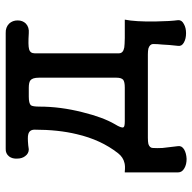

<svg xmlns="http://www.w3.org/2000/svg" viewBox="-20 -544 706 707"><g transform="rotate(-90 333.5 -190.0)"><path d="M139.6 -522.5Q122.1 -523.4 111.3 -509.8Q102.5 -498 103.5 -480.5Q103.5 -462.9 112.3 -451.2Q122.1 -437.5 137.7 -437.5L152.3 -439.5Q182.6 -442.4 192.4 -439.5Q210 -435.5 210 -416Q210 -329.1 193.4 -260.7Q172.9 -171.9 123 -108.4Q108.4 -89.8 86.9 -85Q75.2 -82 55.7 -84H52.7V112.3Q52.7 127 68.4 135.7Q82 143.6 102.5 143.6Q123 142.6 136.7 134.8Q151.4 126 149.4 112.3Q144.5 74.2 142.6 54.7Q141.6 34.2 142.6 19.5Q142.6 7.8 157.2 2.9Q166 1 179.7 1H487.3Q500 1 508.8 2.9Q524.4 7.8 525.4 19.5Q525.4 36.1 523.4 54.7Q522.5 78.1 518.6 112.3Q516.6 126 531.2 133.8Q544.9 141.6 565.4 141.6Q585 141.6 598.6 133.8Q614.3 126 613.3 112.3Q609.4 85 608.4 28.3Q607.4 -45.9 615.2 -84Q532.2 -83 512.7 -85.9Q491.2 -89.8 491.2 -105.5V-416Q491.2 -432.6 506.8 -436.5Q520.5 -440.4 565.4 -437.5Q586.9 -435.5 600.6 -448.2Q612.3 -460 612.3 -478.5Q612.3 -497.1 600.6 -509.8Q586.9 -523.4 565.4 -522.5ZM364.3 -437.5Q383.8 -437.5 391.6 -431.6Q401.4 -423.8 401.4 -400.4V-114.3Q401.4 -96.7 393.6 -89.8Q385.7 -84 365.2 -84H244.1H241.2Q220.7 -84 218.8 -88.9Q214.8 -95.7 230.5 -121.1Q255.9 -165 274.4 -240.2Q294.9 -321.3 294.9 -397.5Q294.9 -422.9 299.8 -429.7Q306.6 -437.5 332 -437.5Z"/></g></svg>

Font: Gungsuh
Style: Regular
Weight: 400
Version: Version 2.21